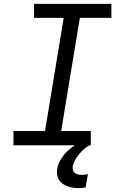

<svg xmlns="http://www.w3.org/2000/svg" viewBox="-20 -755 640 998"><path d="M50 0V-74H214L311 -662H157V-735H559V-662H395L298 -74H452V0ZM388 223Q373 223 358.5 220.5Q344 218 330.5 213Q317 208 305.5 200Q294 192 286.5 180Q279 168 277 153.5Q275 139 277 123Q282 95 299.5 68Q317 41 341 21Q365 1 393 -13Q421 -27 450 -35L445 0Q429 9 415.5 21Q402 33 390.5 47.5Q379 62 370 77.5Q361 93 358 110Q356 120 359 129.5Q362 139 369.5 144.5Q377 150 387 152Q397 154 407 154Q414 154 421.5 153Q429 152 437 150L425 219Q416 221 406.5 222Q397 223 388 223Z"/></svg>

Font: Iosevka SS04 Extended Oblique
Style: Regular
Weight: 400
Width: 7
Italic angle: -9°
Monospace: yes
Designer: Belleve Invis
Foundry: Belleve Invis
Version: Version 19.0.0; ttfautohint (v1.8.4)